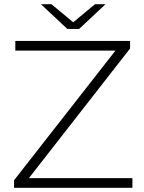

<svg xmlns="http://www.w3.org/2000/svg" viewBox="-20 -895 686 915"><path d="M47 0V-36L546 -674L551 -654H53V-700H600V-664L102 -26L96 -46H611V0ZM301 -757 175 -875H225L347 -774H311L433 -875H483L357 -757Z"/></svg>

Font: Modern
Style: Regular
Weight: 300
Designer: Julieta Ulanovsky
Foundry: Julieta Ulanovsky
Version: Version 8.000